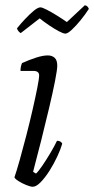

<svg xmlns="http://www.w3.org/2000/svg" viewBox="-20 -711 358 731"><path d="M105 0Q96 0 80 -6.5Q64 -13 50.5 -21.5Q37 -30 35 -36Q43 -59 55 -101.5Q67 -144 80 -194.5Q93 -245 104 -293Q115 -341 122 -376.5Q129 -412 129 -424Q129 -441 107 -441H58Q58 -458 64 -471Q91 -483 117 -491.5Q143 -500 162 -500Q178 -500 188 -491Q198 -482 198 -461Q198 -446 189.5 -402.5Q181 -359 167 -300Q153 -241 137 -177Q121 -113 106 -57L117 -50Q126 -58 141 -80Q156 -102 171.5 -128Q187 -154 197 -175Q212 -175 217 -164Q211 -143 198 -115Q185 -87 168.5 -61Q152 -35 135 -17.5Q118 0 105 0ZM228.9 -583Q221.3 -583 204.2 -592Q187.1 -601 167.2 -614.5Q147.2 -628 131.1 -641L58.9 -585Q48.4 -591 44.6 -603Q58.9 -621 76.4 -639.5Q94 -658 109.2 -670.5Q124.4 -683 133.9 -683Q140.6 -683 158.1 -674Q175.7 -665 196.6 -652Q217.5 -639 234.6 -627L303 -691Q309.7 -690 313.5 -685.5Q317.3 -681 318.2 -677Q304 -655 286.4 -633.5Q268.8 -612 253.1 -597.5Q237.5 -583 228.9 -583Z"/></svg>

Font: Texturina 72pt 72pt ExtraLight
Style: Italic
Weight: 200
Italic angle: -11°
Designer: Guillermo Torres Carreño
Foundry: Omnibus-Type
Version: Version 1.002; ttfautohint (v1.8.3)